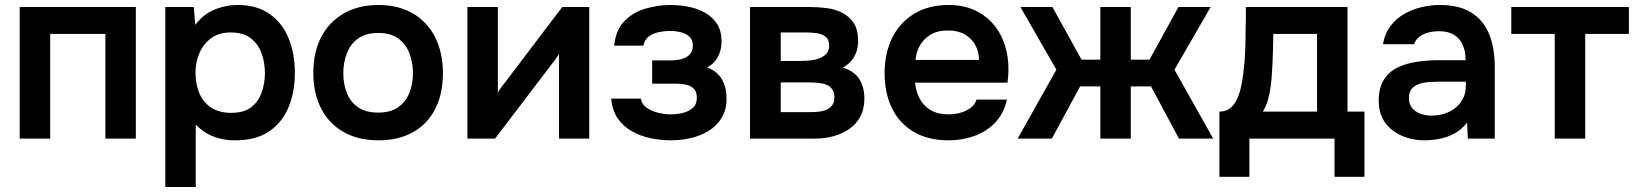

<svg xmlns="http://www.w3.org/2000/svg" viewBox="-20 -555 6553 769"><path d="M59 0V-527H524V0H402V-419H181V0Z M642 194V-527H756L762 -455Q793 -497 838 -516Q883 -535 933 -535Q1009 -535 1060 -499Q1111 -463 1136 -401.5Q1161 -340 1161 -263Q1161 -186 1135.5 -125Q1110 -64 1057.5 -28.5Q1005 7 923 7Q885 7 855 -1.5Q825 -10 802.5 -24.5Q780 -39 764 -56V194ZM906 -103Q957 -103 986 -125.5Q1015 -148 1028 -184.5Q1041 -221 1041 -262Q1041 -305 1027.5 -342Q1014 -379 984 -402Q954 -425 904 -425Q858 -425 826.5 -402.5Q795 -380 779 -343Q763 -306 763 -263Q763 -219 778 -182.5Q793 -146 825 -124.5Q857 -103 906 -103Z M1496 7Q1415 7 1356.5 -26Q1298 -59 1266.5 -120Q1235 -181 1235 -263Q1235 -346 1266.5 -406.5Q1298 -467 1356.5 -501Q1415 -535 1496 -535Q1576 -535 1634 -501Q1692 -467 1723 -405.5Q1754 -344 1754 -261Q1754 -180 1723.5 -119.5Q1693 -59 1635 -26Q1577 7 1496 7ZM1495 -104Q1545 -104 1575.5 -126Q1606 -148 1620 -184Q1634 -220 1634 -262Q1634 -304 1620 -341Q1606 -378 1575.5 -400.5Q1545 -423 1495 -423Q1445 -423 1414 -400.5Q1383 -378 1369 -341Q1355 -304 1355 -262Q1355 -219 1369 -183Q1383 -147 1414 -125.5Q1445 -104 1495 -104Z M1852 0V-527H1974V-184Q1980 -195 1989.5 -208Q1999 -221 2006 -229L2232 -527H2340V0H2219V-339Q2211 -326 2202.5 -314.5Q2194 -303 2186 -293L1963 0Z M2667 7Q2626 7 2585.5 -1.5Q2545 -10 2510.5 -29.5Q2476 -49 2454 -81Q2432 -113 2428 -160H2547Q2550 -138 2569.5 -124Q2589 -110 2615.5 -103.5Q2642 -97 2665 -97Q2690 -97 2714 -102.5Q2738 -108 2754.5 -122.5Q2771 -137 2771 -163Q2771 -187 2759.5 -199Q2748 -211 2728.5 -215.5Q2709 -220 2684 -220H2592V-313H2665Q2684 -313 2700 -316Q2716 -319 2728.5 -326Q2741 -333 2748 -344.5Q2755 -356 2755 -372Q2755 -395 2742 -407.5Q2729 -420 2708 -425.5Q2687 -431 2665 -431Q2641 -431 2617.5 -426Q2594 -421 2577.5 -408Q2561 -395 2557 -372H2440Q2446 -434 2480 -469.5Q2514 -505 2564 -520Q2614 -535 2665 -535Q2701 -535 2737.5 -528Q2774 -521 2804 -504Q2834 -487 2852 -459Q2870 -431 2870 -389Q2870 -356 2856 -328.5Q2842 -301 2812 -285Q2854 -269 2872 -236Q2890 -203 2890 -160Q2890 -115 2870.5 -83Q2851 -51 2818.5 -31Q2786 -11 2746.5 -2Q2707 7 2667 7Z M2984 0V-527H3223Q3257 -527 3291.5 -522.5Q3326 -518 3354 -503.5Q3382 -489 3399.5 -462.5Q3417 -436 3417 -391Q3417 -367 3409.5 -346Q3402 -325 3388.5 -310Q3375 -295 3355 -284Q3401 -271 3421.5 -238.5Q3442 -206 3442 -160Q3442 -117 3425 -86.5Q3408 -56 3379.5 -37Q3351 -18 3316.5 -9Q3282 0 3247 0ZM3107 -106H3232Q3257 -106 3277 -111Q3297 -116 3309.5 -129Q3322 -142 3322 -165Q3322 -186 3312.5 -198.5Q3303 -211 3287.5 -216.5Q3272 -222 3253 -223.5Q3234 -225 3216 -225H3107ZM3107 -311H3190Q3207 -311 3226 -313Q3245 -315 3262 -321.5Q3279 -328 3290 -340Q3301 -352 3301 -371Q3301 -397 3286.5 -408Q3272 -419 3251.5 -422Q3231 -425 3211 -425H3107Z M3779 7Q3697 7 3639.5 -27Q3582 -61 3552.5 -121.5Q3523 -182 3523 -262Q3523 -342 3553.5 -403.5Q3584 -465 3641.5 -500Q3699 -535 3780 -535Q3838 -535 3883 -514.5Q3928 -494 3959 -457.5Q3990 -421 4005 -373.5Q4020 -326 4019 -272Q4019 -260 4018 -248.5Q4017 -237 4015 -224H3645Q3648 -189 3663.5 -160Q3679 -131 3707.5 -114Q3736 -97 3779 -97Q3804 -97 3827 -103.5Q3850 -110 3867.5 -123Q3885 -136 3891 -156H4013Q4000 -99 3965 -63Q3930 -27 3881.5 -10Q3833 7 3779 7ZM3647 -315H3901Q3901 -348 3886 -375Q3871 -402 3843.5 -417.5Q3816 -433 3777 -433Q3735 -433 3707 -416Q3679 -399 3664 -372Q3649 -345 3647 -315Z M4056 0 4211 -276 4067 -527H4195L4312 -316H4387V-527H4509V-316H4584L4700 -527H4829L4684 -276L4839 0H4702L4590 -209H4509V0H4387V-209H4306L4193 0Z M4864 153V-108Q4890 -108 4907 -121.5Q4924 -135 4934.5 -158Q4945 -181 4951 -208.5Q4957 -236 4960 -264Q4966 -309 4967.5 -356.5Q4969 -404 4969 -438Q4970 -460 4970 -482.5Q4970 -505 4970 -527H5377V-108H5445V153H5325V0H4984V153ZM5038 -108H5255V-419H5080Q5079 -382 5078 -339.5Q5077 -297 5074 -259Q5073 -237 5069.5 -210Q5066 -183 5059 -157Q5052 -131 5038 -108Z M5684 7Q5649 7 5616.5 -3Q5584 -13 5558 -32.5Q5532 -52 5517 -81.5Q5502 -111 5502 -151Q5502 -202 5522 -234.5Q5542 -267 5576.5 -284Q5611 -301 5655 -307.5Q5699 -314 5747 -314H5850Q5850 -349 5839 -374.5Q5828 -400 5804.5 -415Q5781 -430 5744 -430Q5720 -430 5699.5 -424.5Q5679 -419 5664.5 -407.5Q5650 -396 5644 -378H5519Q5526 -419 5547.5 -448.5Q5569 -478 5600.5 -497Q5632 -516 5670 -525.5Q5708 -535 5747 -535Q5824 -535 5872.5 -505Q5921 -475 5944 -419Q5967 -363 5967 -284V0H5859L5856 -64Q5834 -36 5805.5 -20.5Q5777 -5 5746 1Q5715 7 5684 7ZM5712 -92Q5753 -92 5784 -107Q5815 -122 5833 -149Q5851 -176 5851 -212V-228H5756Q5730 -228 5706 -226.5Q5682 -225 5663.5 -218.5Q5645 -212 5634 -199Q5623 -186 5623 -162Q5623 -139 5635 -123.5Q5647 -108 5667.5 -100Q5688 -92 5712 -92Z M6207 0V-419H6033V-527H6504V-419H6329V0Z"/></svg>

Font: Onest SemiBold
Style: Regular
Weight: 600
Designer: Dmitri Voloshin, Andrey Kudryavtsev
Foundry: Dmitri Voloshin, Andrey Kudryavtsev
Version: Version 1.000;gftools[0.9.33]